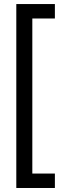

<svg xmlns="http://www.w3.org/2000/svg" viewBox="-20 -792 312 948"><path d="M60.5 136.2H251V64.9H139.6V-700.7H251V-772H60.5Z"/></svg>

Font: Guggenheim Sans Display
Style: Regular
Weight: 400
Designer: Modified by Tom Baber under direction of Pentagram Design 2023
Foundry: rsms
Version: Version 1.001;Glyphs 3.1.2 (3151)